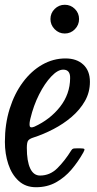

<svg xmlns="http://www.w3.org/2000/svg" viewBox="-24 -775 408 805"><path d="M-3.5 -180Q-3.5 -255 16.5 -318.8Q36.5 -382.5 71.8 -430Q107 -477.5 153 -503.8Q199 -530 250.5 -530Q297.5 -530 325.2 -504.2Q353 -478.5 353 -432Q353 -388 332 -351.2Q311 -314.5 276.5 -285Q242 -255.5 200.2 -233.8Q158.5 -212 116.5 -198.5Q100.5 -193.5 94.5 -186.2Q88.5 -179 88.5 -155Q88.5 -99.5 102.5 -69.2Q116.5 -39 144 -39Q185.5 -39 216.5 -69.8Q247.5 -100.5 274.5 -144Q278.5 -150.5 282.8 -151.8Q287 -153 298 -153H312.5Q327 -153 329.5 -150.2Q332 -147.5 325.5 -136Q304 -97.5 275.8 -64.2Q247.5 -31 210.8 -10.5Q174 10 127 10Q83 10 54 -16.8Q25 -43.5 10.8 -86.8Q-3.5 -130 -3.5 -180ZM120.5 -244Q186 -274 227.8 -327.2Q269.5 -380.5 270 -447Q271 -483 241 -483Q218 -483 190.8 -454.2Q163.5 -425.5 140 -379Q116.5 -332.5 103.5 -278Q98.5 -258 100.5 -247.2Q102.5 -236.5 120.5 -244ZM247.5 -634.5Q223 -634.5 205.2 -652.5Q187.5 -670.5 187.5 -695Q187.5 -720 205.2 -737.5Q223 -755 247.5 -755Q272.5 -755 290 -737.5Q307.5 -720 307.5 -695Q307.5 -670.5 290 -652.5Q272.5 -634.5 247.5 -634.5Z"/></svg>

Font: Besley* Condensed
Style: Italic
Weight: 400
Width: 3
Italic angle: -13°
Designer: Owen Earl
Foundry: indestructible type*
Version: Version 3.000; ttfautohint (v1.8.3)